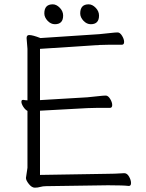

<svg xmlns="http://www.w3.org/2000/svg" viewBox="-20 -860 676 888"><path d="M194 1Q178 1 166.5 4.5Q155 8 141 8Q127 8 113.5 -9Q100 -26 100 -37L107 -84V-347Q96 -353 87.5 -366.5Q79 -380 79 -389Q79 -398 86 -398H88Q98 -396 107 -396V-634L103 -684Q103 -698 115 -698Q131 -698 167 -684L439 -702Q462 -704 487.5 -707Q513 -710 524 -710Q535 -710 544.5 -694.5Q554 -679 554 -666Q554 -653 543 -653Q506 -653 480 -653Q454 -653 440 -652L165 -634V-397L384 -410Q407 -412 432.5 -415Q458 -418 469 -418Q480 -418 489.5 -402.5Q499 -387 499 -374Q499 -361 488 -361Q452 -361 425.5 -361Q399 -361 385 -360L165 -348V-51L471 -56Q509 -56 554 -59H555Q568 -59 577 -43Q586 -27 586 -13.5Q586 0 576 0H575Q551 -3 488 -3H472ZM234 -748Q215 -748 200 -764Q185 -780 185 -798Q185 -840 224 -840Q241 -840 256.5 -824Q272 -808 272 -788Q272 -748 234 -748ZM400 -748Q381 -748 366 -764Q351 -780 351 -798Q351 -840 390 -840Q407 -840 422.5 -824Q438 -808 438 -788Q438 -748 400 -748Z"/></svg>

Font: LXGW WenKai TC Light
Style: Regular
Weight: 300
Designer: LXGW / Fontworks Inc.
Foundry: LXGW / Fontworks Inc.
Version: Version 1.330